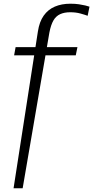

<svg xmlns="http://www.w3.org/2000/svg" viewBox="-20 -791 502 1034"><path d="M64 -537H397L388 -493H56ZM358 -725Q326 -725 303.5 -714.5Q281 -704 267.5 -680.5Q254 -657 246 -616L102 223H53L184 -621Q192 -674 215.5 -707Q239 -740 275.5 -755.5Q312 -771 359 -771Q385 -771 405 -768Q425 -765 439.5 -761.5Q454 -758 462 -755L452 -706Q439 -711 414 -718Q389 -725 358 -725Z"/></svg>

Font: Roboto Serif 20pt ExtraLight
Style: Italic
Weight: 250
Italic angle: -10°
Version: Version 1.007